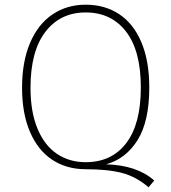

<svg xmlns="http://www.w3.org/2000/svg" viewBox="-20 -713 730 818"><path d="M637 56 613 85Q561 40 500.5 24Q440 8 345 8Q264 8 203 -32Q142 -72 108 -150.5Q74 -229 74 -339Q74 -450 108 -530Q142 -610 203.5 -651.5Q265 -693 345 -693Q427 -693 488 -652.5Q549 -612 582.5 -532.5Q616 -453 616 -340Q616 -196 566 -116Q516 -36 432 -13Q564 -9 637 56ZM345 -22Q456 -22 518 -103.5Q580 -185 580 -340Q580 -497 517 -578.5Q454 -660 345 -660Q237 -660 173.5 -577.5Q110 -495 110 -339Q110 -237 139.5 -165.5Q169 -94 222 -58Q275 -22 345 -22Z"/></svg>

Font: FiraGO UltraLight
Style: Regular
Weight: 200
Designer: bBox Type
Foundry: bBox Type GmbH
Version: Version 1.001